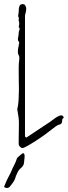

<svg xmlns="http://www.w3.org/2000/svg" viewBox="-45 -719 334 945"><path d="M66 10Q59 9 53.5 3.5Q48 -2 47 -9Q47 -15 47 -31Q47 -47 47.5 -65.5Q48 -84 48 -99.5Q48 -115 48 -121Q48 -129 46.5 -140.5Q45 -152 40 -181Q45 -201 46.5 -226.5Q48 -252 48 -272Q48 -279 48 -289Q48 -299 47.5 -321Q47 -343 47 -385Q47 -406 49.5 -423Q52 -440 47 -447Q43 -454 43 -464.5Q43 -475 45 -484Q47 -493 47 -493Q47 -498 49 -504.5Q51 -511 47 -515Q41 -521 44 -533.5Q47 -546 47 -557Q47 -564 50.5 -571.5Q54 -579 47 -586Q47 -586 49 -596.5Q51 -607 47 -618Q46 -622 47.5 -626Q49 -630 47 -633Q43 -639 45 -647Q47 -655 47 -662Q47 -680 51.5 -690.5Q56 -701 74 -698Q84 -688 84 -676.5Q84 -665 81 -655.5Q78 -646 78 -640V-51Q78 -44 85 -42L201 -119Q230 -142 245.5 -148.5Q261 -155 266 -146Q271 -139 266 -137Q261 -135 261 -126Q261 -109 249.5 -106.5Q238 -104 228 -96Q207 -79 181 -60Q155 -41 130 -25Q105 -9 87.5 0.5Q70 10 66 10ZM-3 204Q-5 207 -13.5 206Q-22 205 -25 200Q-11 165 -1 147.5Q9 130 17 109Q23 97 28.5 86Q34 75 37 64Q39 57 49 49.5Q59 42 64 37Q70 33 73.5 38Q77 43 76 54Q75 71 73 84Q71 97 58 108Q45 119 39 135Q32 149 30.5 156.5Q29 164 20 178Q18 180 9.5 192Q1 204 -3 204Z"/></svg>

Font: Sankofa Display
Style: Regular
Weight: 400
Designer: Batsirai Madzonga
Foundry: Batsirai Madzonga
Version: Version 1.000; ttfautohint (v1.8.4.7-5d5b)